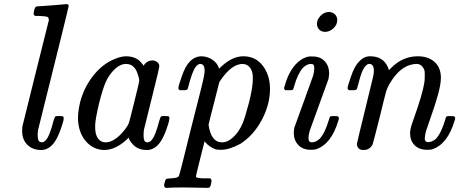

<svg xmlns="http://www.w3.org/2000/svg" viewBox="-20 -714 2220 928"><path d="M158 -683Q159 -683 230 -688L300 -694Q312 -694 312 -686Q312 -678 164 -86Q162 -74 162 -61Q162 -30 176 -27Q189 -23 201 -36Q220 -56 239 -131Q245 -151 249 -152Q252 -153 261 -153H266Q283 -153 285 -151Q290 -147 286 -129Q262 -43 231 -12Q208 11 179 11Q138 11 112.5 -14Q87 -39 87 -81Q87 -96 88 -102Q93 -122 108 -182.5Q123 -243 153 -364Q183 -485 216 -616Q216 -628 210 -632Q199 -636 170 -637H149Q143 -643 142.5 -645Q142 -647 145 -664Q150 -683 158 -683Z M717 -422Q729 -422 739.5 -414Q750 -406 750 -395Q750 -384 714.5 -243.5Q679 -103 676 -88Q674 -80 674 -58Q674 -29 687 -27Q700 -23 712 -36Q731 -56 750 -131Q756 -151 760 -152Q763 -153 772 -153H777Q794 -153 796 -151Q799 -148 799 -144Q799 -143 797 -129Q773 -43 742 -12Q719 11 690 11Q642 11 617 -22Q603 -39 603 -48H602Q601 -47 598 -44.5Q595 -42 593 -40Q538 11 484 11Q466 11 448 5Q407 -9 382 -49Q357 -89 357 -146Q357 -176 367 -219Q384 -286 425.5 -341.5Q467 -397 521 -423Q561 -442 589 -442Q626 -442 650 -424Q659 -417 675 -396Q678 -406 690.5 -414Q703 -422 717 -422ZM644 -361Q628 -405 589 -405Q558 -405 527 -372Q505 -349 490.5 -316Q476 -283 459 -215Q440 -135 440 -108V-100Q440 -53 463 -35Q474 -26 491 -26Q510 -26 530 -38Q559 -55 586 -91Q599 -109 602.5 -118.5Q606 -128 628 -217Q653 -317 653 -323Q653 -336 644 -361Z M848 -278Q842 -284 842 -287Q842 -298 858 -343Q875 -394 898 -417Q922 -442 956 -442Q987 -440 1009.5 -423.5Q1032 -407 1039 -382L1047 -390Q1102 -442 1156 -442Q1215 -442 1250 -396.5Q1285 -351 1285 -284Q1285 -200 1236 -118Q1199 -56 1142 -19Q1088 10 1049 10Q1031 10 1023 8Q993 -2 971 -28L969 -32L948 51Q927 135 927 139Q927 147 961 148Q968 148 972 148H997Q1002 155 1002.5 157Q1003 159 1000 175Q997 187 994 190.5Q991 194 981 194Q965 194 929 193Q893 192 875 192Q807 192 788 194H780Q773 187 773 183Q773 179 776 167Q780 153 783 151Q786 149 806 148Q840 147 845 136Q849 128 906 -104Q966 -337 966 -347Q969 -362 969 -372Q969 -405 948 -405Q937 -405 926 -391Q909 -370 888 -287Q887 -285 886 -283Q884 -278 871 -278Q867 -278 865 -278ZM988 -111Q1000 -26 1053 -26Q1081 -26 1108 -51.5Q1135 -77 1152 -116Q1164 -144 1184 -220Q1202 -293 1202 -332Q1202 -354 1200 -361Q1189 -405 1150 -405Q1141 -405 1126 -400Q1085 -384 1046 -326L1040 -317Q1032 -283 1014 -214.5Q996 -146 988 -111Z M1512 -599Q1512 -620 1529.5 -638Q1547 -656 1570 -656Q1587 -656 1598.5 -645Q1610 -634 1610 -617Q1610 -594 1591.5 -577Q1573 -560 1551 -560Q1534 -560 1523 -571Q1512 -582 1512 -599ZM1492 -441Q1528 -441 1549.5 -418Q1571 -395 1571 -357Q1569 -338 1568 -333Q1567 -330 1522.5 -207.5Q1478 -85 1477 -82Q1471 -62 1471 -46Q1471 -26 1487 -26Q1506 -26 1525 -43Q1551 -71 1570 -136Q1573 -148 1575.5 -150.5Q1578 -153 1589 -153H1595Q1612 -153 1614 -151Q1618 -147 1618 -143Q1618 -139 1615 -130Q1581 -16 1506 8Q1498 10 1482 10Q1444 10 1422 -13Q1400 -36 1400 -71Q1400 -84 1403 -98Q1404 -101 1448.5 -223.5Q1493 -346 1493 -347Q1499 -368 1499 -384Q1499 -396 1495.5 -400.5Q1492 -405 1481 -405Q1462 -404 1444 -386Q1419 -358 1402 -298Q1398 -282 1394 -279Q1393 -278 1375 -278H1359Q1353 -284 1353 -287Q1353 -291 1357 -302Q1381 -387 1433 -424Q1454 -438 1474 -441Z M1666 -278Q1660 -284 1660 -287Q1660 -298 1676 -343Q1693 -394 1716 -417Q1739 -442 1769 -442Q1832 -442 1855 -389Q1857 -383 1859 -378V-374L1872 -387Q1927 -442 1999 -442Q2050 -442 2080.5 -414.5Q2111 -387 2111 -338Q2111 -310 2099 -264Q2083 -205 2054 -124Q2037 -78 2035 -61Q2033 -49 2033 -45Q2033 -27 2050 -27Q2068 -27 2087 -43Q2113 -71 2132 -136Q2135 -148 2137.5 -150.5Q2140 -153 2151 -153H2157Q2174 -153 2176 -151Q2180 -147 2180 -143Q2180 -139 2177 -130Q2143 -16 2068 8Q2060 10 2044 10Q2006 10 1984 -12Q1962 -34 1962 -72Q1962 -93 1978 -135Q2023 -261 2031 -315Q2033 -324 2033 -349Q2033 -367 2032 -372Q2021 -405 1993 -405Q1985 -405 1980 -404Q1913 -395 1863 -309Q1852 -290 1847 -274Q1842 -258 1816 -151Q1784 -24 1781 -16Q1767 11 1737 11Q1707 11 1705 -18Q1705 -23 1744 -181Q1784 -343 1784 -346Q1787 -360 1787 -372Q1787 -405 1765 -405H1762Q1747 -402 1733 -374Q1722 -350 1706 -287Q1705 -285 1704 -283Q1702 -278 1689 -278Q1685 -278 1683 -278Z"/></svg>

Font: KaTeX_Main
Style: Italic
Weight: 400
Version: Version 1.1; ttfautohint (v1.3)